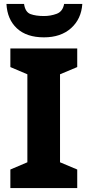

<svg xmlns="http://www.w3.org/2000/svg" viewBox="-20 -962 447 982"><path d="M375 0H33V-95L120 -132V-582L33 -619V-714H375V-619L287 -582V-132L375 -95ZM401 -942H308Q301 -903 270 -891.5Q239 -880 205 -880Q163 -880 136 -890Q109 -900 103 -942H13Q17 -863 66.5 -817Q116 -771 205 -771Q291 -771 343.5 -818Q396 -865 401 -942Z"/></svg>

Font: Noto Sans UI Extra
Style: Regular
Weight: 800
Designer: Monotype Design Team
Foundry: Monotype Imaging Inc.
Version: Version 1.901